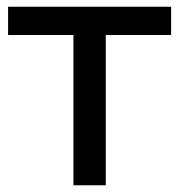

<svg xmlns="http://www.w3.org/2000/svg" viewBox="-20 -550 533 570"><path d="M488 -530V-446H294V0H198V-446H4V-530Z"/></svg>

Font: Montserrat
Style: Regular
Weight: 500
Designer: Julieta Ulanovsky
Foundry: Julieta Ulanovsky
Version: Version 7.200;PS 007.200;hotconv 1.0.88;makeotf.lib2.5.64775